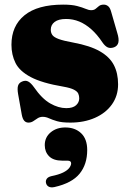

<svg xmlns="http://www.w3.org/2000/svg" viewBox="-20 -516 572 830"><path d="M266.5 -48.5Q295 -48.5 308.8 -61Q322.5 -73.5 322.5 -91Q322.5 -101.5 318.5 -111Q314.5 -120.5 299.8 -128.2Q285 -136 253.5 -141.5Q161.5 -157 113 -182.8Q64.5 -208.5 47 -243.8Q29.5 -279 29.5 -322.5Q29.5 -404 86 -450Q142.5 -496 253 -496Q290.5 -496 313.2 -490Q336 -484 349.8 -478Q363.5 -472 374 -472Q386.5 -472 393.5 -478Q400.5 -484 408 -490Q415.5 -496 429 -496Q439 -496 447.5 -489.2Q456 -482.5 461 -463.5L487 -373.5Q495 -348 491.8 -332.8Q488.5 -317.5 473 -311.5Q457 -306 445.5 -311.2Q434 -316.5 423 -332.5Q400 -367 375 -389.2Q350 -411.5 322.8 -422.8Q295.5 -434 266 -434Q233 -434 216.2 -421.2Q199.5 -408.5 199.5 -387.5Q199.5 -374.5 206.2 -364.8Q213 -355 234 -347.2Q255 -339.5 296.5 -332Q369.5 -318.5 411.8 -294.2Q454 -270 472.2 -234.8Q490.5 -199.5 490.5 -151.5Q490.5 -102 463.8 -64.5Q437 -27 390.2 -6.5Q343.5 14 284 14Q247.5 14 226.2 7.8Q205 1.5 191.5 -4.8Q178 -11 165 -11Q152.5 -11 142.8 -4.8Q133 1.5 123.8 7.8Q114.5 14 103 14Q92 14 84.8 6Q77.5 -2 74 -21L58.5 -108Q54 -133 58 -145.5Q62 -158 75.5 -163.5Q90.5 -170 102.2 -163.5Q114 -157 126.5 -139.5Q161 -89.5 196.8 -69Q232.5 -48.5 266.5 -48.5ZM249.5 178.5Q211 178.5 192.2 159.5Q173.5 140.5 173.5 111.5Q173.5 77.5 199 56.2Q224.5 35 262 35Q304.5 35 330.8 60Q357 85 357 132.5Q357 194.5 324 235Q291 275.5 216 292.5Q200 296 190.8 291Q181.5 286 179 275.5Q176.5 265.5 182 257.2Q187.5 249 202 245.5Q234 239 252.8 229.8Q271.5 220.5 279.5 209.8Q287.5 199 287.5 190Q287.5 178.5 272 178.5Z"/></svg>

Font: Fraunces Black
Style: Regular
Weight: 900
Version: Version 1.000;[b76b70a41]